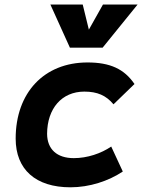

<svg xmlns="http://www.w3.org/2000/svg" viewBox="-20 -796 626 826"><path d="M297.4 -115.7C225.1 -115.7 183.1 -153.8 182.6 -220.2C183.1 -329.6 246.1 -401.9 342.8 -401.9C398.9 -401.9 436.5 -385.3 468.3 -347.2L558.6 -434.6C514.2 -499.5 453.6 -527.3 356.4 -527.3C169.9 -527.3 47.4 -397.5 47.4 -199.7C47.4 -66.9 133.3 9.8 283.2 9.8C365.2 9.8 446.8 -17.1 508.3 -58.1L458.5 -165.5C414.6 -135.7 356 -115.7 297.4 -115.7ZM280.8 -590.8H421.4L571.8 -776.4H422.9L362.3 -668.5L335.9 -776.4H196.8Z"/></svg>

Font: Cascadia Code NF
Style: Bold Italic
Weight: 700
Italic angle: -10°
Monospace: yes
Designer: Aaron Bell
Foundry: Saja Typeworks
Version: Version 2404.023